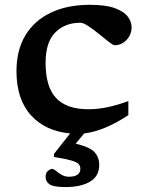

<svg xmlns="http://www.w3.org/2000/svg" viewBox="-20 -545 602 798"><path d="M252.5 232.5Q203.5 232.5 186.5 221.5Q169.5 210.5 169.5 189.5Q169.5 174 179 165.5Q188.5 157 198 157Q202.5 157 212.5 165.2Q222.5 173.5 236.2 181.5Q250 189.5 266 189.5Q314 189.5 314 156Q314 144.5 306.5 136.5Q299 128.5 275.5 121.8Q252 115 204.5 107.5V94.5L271.5 9.5Q169 0.5 108.8 -65.8Q48.5 -132 48.5 -249.5Q48.5 -336.5 85.5 -398Q122.5 -459.5 191 -492.2Q259.5 -525 353 -525Q420 -525 457.8 -511Q495.5 -497 511.2 -475.8Q527 -454.5 527 -432.5Q527 -401 506 -379Q485 -357 456 -357Q450 -357 432 -371.2Q414 -385.5 391.2 -404Q368.5 -422.5 347.2 -436.5Q326 -450.5 314 -450.5Q250 -450.5 209.8 -410.2Q169.5 -370 169.5 -283.5Q169.5 -184 213.2 -137.5Q257 -91 346.5 -91Q387.5 -91 428.5 -99.8Q469.5 -108.5 513.5 -125V-66.5Q412.5 0 330 9.5L294.5 52Q356 67 374.2 88.8Q392.5 110.5 392.5 139Q392.5 187.5 354.2 210Q316 232.5 252.5 232.5Z"/></svg>

Font: Newsreader Caption Medium
Style: Regular
Weight: 500
Designer: Hugues Gentile
Foundry: Production Type
Version: Version 1.001